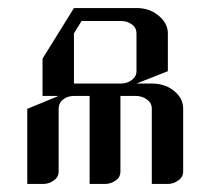

<svg xmlns="http://www.w3.org/2000/svg" viewBox="-20 -458 524 478"><path d="M47.9 0V-187L126 -219.2H85.9V-312L164.1 -438H319.8Q352.5 -438 375 -418.9Q397.9 -399.9 397.9 -375V-280.8L319.8 -250H357.9Q390.6 -250 413.1 -231.9Q436 -213.4 436 -188V-30.8Q436 -17.1 423.8 -8.8Q412.1 0 397 0H357.9V-188Q357.9 -201.2 346.2 -210Q334 -219.2 317.9 -219.2H279.8V-30.8Q279.8 -16.6 268.1 -8.8Q256.3 0 241.2 0H203.1V-219.2H165Q148.4 -219.2 137.2 -210.4Q126 -201.7 126 -187V-30.8Q126 -17.1 113.8 -8.8Q102.1 0 86.9 0ZM164.1 -250H280.8Q296.9 -250 308.1 -258.8Q319.8 -267.6 319.8 -280.8V-375Q319.8 -388.7 308.6 -397Q296.9 -405.8 280.8 -405.8H183.1L164.1 -375Z"/></svg>

Font: Hhenum
Style: Regular
Weight: 400
Designer: T. Christopher White
Version: Version 1.0